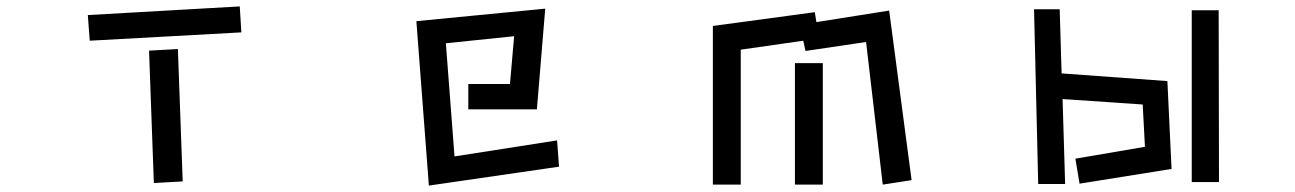

<svg xmlns="http://www.w3.org/2000/svg" viewBox="-20 -552 4040 599"><path d="M254 -505 728 -532 733 -451 260 -425ZM445 -394 535 -399 550 14 460 19Z M1279 -486 1681 -525 1655 -211H1441V-290H1571L1584 -439L1371 -417L1398 -64L1718 -114L1724 -32L1318 27Z M2682 -421 2493 -393 2486 -425 2291 -397V24H2204V-471L2522 -514L2527 -483L2754 -519L2824 10L2734 24ZM2460 -355H2547V24H2460Z M3335 -57 3552 -94 3545 -226 3295 -243 3303 22H3219L3206 -523H3286L3292 -323L3622 -299L3635 -25L3348 21ZM3698 -520H3782L3783 16H3698Z"/></svg>

Font: Moralerspace Krypton JPDOC
Style: Regular
Weight: 400
Version: v0.0.6; ttfautohint (v1.8.4.7-5d5b-dirty) -l 6 -r 45 -G 200 